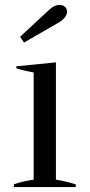

<svg xmlns="http://www.w3.org/2000/svg" viewBox="-20 -756 363 776"><path d="M61 -607C61 -607 77 -584 77 -584C77 -584 219 -666 219 -666C240 -679 251 -694 251 -709C251 -716 248 -723 243 -728C238 -733 230 -736 220 -736C205 -736 190 -728 175 -713C175 -713 61 -607 61 -607ZM36 -11C36 -11 36 0 36 0C36 0 286 0 286 0C286 0 286 -11 286 -11C263 -18 237 -25 206 -30C206 -30 206 -504 206 -504C206 -504 46 -488 46 -488C46 -488 46 -480 46 -480C66 -473 89 -468 116 -463C116 -463 116 -30 116 -30C111 -29 100 -27 82 -24C64 -20 49 -16 36 -11Z"/></svg>

Font: BUSH 25 TRIRONG
Style: Regular
Weight: 400
Designer: Katatrad Team
Foundry: CadsonDemak